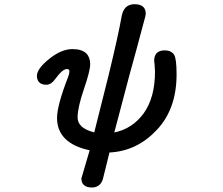

<svg xmlns="http://www.w3.org/2000/svg" viewBox="-20 -733 1040 894"><path d="M408.2 140.1Q381.8 140.1 369.6 127.4Q358.9 117.2 358.9 98.6V97.7L397.5 -33.2Q321.8 -49.3 283.7 -87.2Q245.6 -125 245.6 -183.6Q245.6 -242.2 296.9 -374Q303.2 -390.1 303.2 -400.4Q303.2 -406.2 300.8 -408.7Q297.9 -411.6 291 -411.6Q278.8 -411.6 261.2 -394Q251 -383.8 238.8 -367.2Q218.8 -338.4 196.3 -338.4Q173.8 -338.4 162.8 -349.4Q151.9 -360.4 151.9 -379.9Q151.9 -412.6 208.7 -458.5Q265.6 -504.4 317.4 -504.4Q361.3 -504.4 382.3 -483.9Q399.9 -465.8 399.9 -434.1Q399.9 -402.3 370.1 -316.4Q341.3 -231.4 341.3 -186.5Q341.3 -135.7 418.9 -116.7L484.9 -379.4Q530.8 -568.4 546.4 -657.2Q551.3 -684.1 565.4 -698.2Q580.6 -713.4 605.5 -713.4Q646.5 -713.4 655.8 -687Q658.7 -679.2 658.7 -669.9V-669.4L656.7 -656.7L613.8 -496.6L584.5 -390.1Q548.3 -252.9 512.2 -116.2Q596.2 -133.3 648.9 -205.1Q701.7 -278.8 701.7 -399.4L699.7 -433.1L697.8 -450.2Q697.8 -473.6 710.2 -486.1Q722.7 -498.5 747.1 -498.5Q776.4 -498.5 790.5 -478.5Q802.2 -460 802.2 -386.7Q802.2 -224.6 709 -127Q617.2 -29.3 489.7 -22.9L459 101.1Q454.1 116.7 444.8 126Q430.7 140.1 408.2 140.1Z"/></svg>

Font: YuPearl-Medium
Style: Medium
Weight: 500
Designer: Max Yao
Foundry: Max-Everyday
Version: Version 1.011; ttfautohint (v1.8.3)